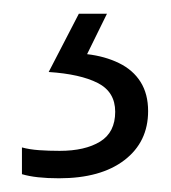

<svg xmlns="http://www.w3.org/2000/svg" viewBox="-20 -20 249 280"><path d="M196 142Q196 187 161.5 213.5Q127 240 66 240Q49 240 35.5 238.5Q22 237 12 234V195Q23 198 37 199Q51 200 67 200Q104 200 126 186.5Q148 173 148 143Q148 114 122.5 101Q97 88 51 85L95 0H136L107 59Q133 62 153.5 72Q174 82 185 99.5Q196 117 196 142Z"/></svg>

Font: Noto Sans Armenian Light
Style: Regular
Weight: 300
Designer: Monotype Design Team
Foundry: Monotype Imaging Inc.
Version: Version 2.007